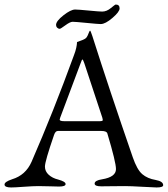

<svg xmlns="http://www.w3.org/2000/svg" viewBox="-22 -821 739 846"><path d="M422 -715Q410 -715 360 -720Q310 -725 298 -725Q287 -725 266 -709.5Q245 -694 241 -694Q235 -694 230 -699Q225 -704 225 -711Q225 -728 257.5 -753.5Q290 -779 309 -779Q322 -779 369 -774.5Q416 -770 428 -770Q448 -770 466.5 -785.5Q485 -801 488 -801Q505 -801 505 -784Q505 -769 473.5 -742Q442 -715 422 -715ZM333 -542 243 -302Q241 -296 241 -294Q241 -287 262 -287H417Q431 -287 431 -292Q431 -294 429 -302L350 -541Q344 -559 341 -559Q339 -559 333 -542ZM668 5Q656 5 605 2Q554 -1 529 -1Q508 -1 471 -0.5Q434 0 424 0Q395 0 395 -12Q395 -26 428 -31Q489 -41 489 -76Q489 -106 451 -233Q448 -244 424 -244H233Q222 -244 216 -226Q176 -110 176 -87Q176 -66 192.5 -51Q209 -36 234 -30Q267 -21 267 -10Q267 1 238 1Q231 1 199.5 0Q168 -1 147 -1Q124 -1 83 2Q42 5 27 5Q-2 5 -2 -8Q-2 -20 31 -31Q91 -49 117 -108Q213 -328 304 -578Q311 -596 314 -610.5Q317 -625 317 -630.5Q317 -636 318 -636Q345 -645 354 -651Q360 -655 364 -664Q368 -673 370.5 -679.5Q373 -686 375 -686Q377 -686 385 -662Q459 -429 563 -128Q582 -73 605 -53.5Q628 -34 664 -28Q697 -22 697 -5Q697 5 668 5Z"/></svg>

Font: EB Garamond SC 12
Style: Regular
Weight: 400
Version: Version 0.016 ; ttfautohint (v0.97) -l 8 -r 50 -G 200 -x 0 -